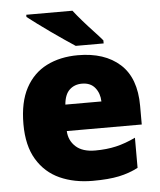

<svg xmlns="http://www.w3.org/2000/svg" viewBox="-54 -813 727 870"><g transform="rotate(-5 309.0 -378.0)"><path d="M315 -563Q436 -563 506 -500Q576 -437 576 -310V-225H235Q237 -182 267.5 -154Q298 -126 356 -126Q408 -126 451 -136Q494 -146 540 -168V-31Q500 -10 452.5 0Q405 10 333 10Q249 10 183.5 -19.5Q118 -49 80 -112Q42 -175 42 -273Q42 -373 76.5 -437Q111 -501 172.5 -532Q234 -563 315 -563ZM322 -433Q288 -433 265.5 -412Q243 -391 239 -345H403Q402 -382 381.5 -407.5Q361 -433 322 -433ZM308 -766Q325 -744 348.5 -717Q372 -690 396 -664.5Q420 -639 436 -620V-606H309Q289 -619 260.5 -638.5Q232 -658 201.5 -679.5Q171 -701 143.5 -721.5Q116 -742 98 -756V-766Z"/></g></svg>

Font: Noto Sans Black
Style: Regular
Weight: 900
Designer: Monotype Design Team
Foundry: Monotype Imaging Inc.
Version: Version 2.007